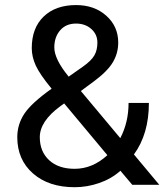

<svg xmlns="http://www.w3.org/2000/svg" viewBox="-20 -741 662 770"><path d="M49.3 -190.9Q49.3 -242.2 77.9 -285.2Q106.4 -328.1 187 -385.3Q139.6 -442.9 123.5 -478Q107.4 -513.2 107.4 -547.9Q107.4 -628.9 155.3 -674.8Q203.1 -720.7 285.2 -720.7Q358.4 -720.7 406.2 -678Q454.1 -635.3 454.1 -570.3Q454.1 -527.3 432.4 -491Q410.6 -454.6 356.4 -414.6L304.2 -376L462.4 -187Q495.6 -250.5 495.6 -328.1H577.1Q577.1 -203.6 517.1 -121.6L618.7 0H510.3L462.9 -56.2Q426.8 -23.9 378.2 -7.1Q329.6 9.8 279.3 9.8Q175.3 9.8 112.3 -45.4Q49.3 -100.6 49.3 -190.9ZM279.3 -64Q351.1 -64 410.6 -118.7L237.3 -326.2L221.2 -314.5Q139.6 -254.4 139.6 -190.9Q139.6 -133.3 177 -98.6Q214.4 -64 279.3 -64ZM197.8 -550.8Q197.8 -503.9 255.4 -433.6L313 -474.1Q346.2 -497.6 358.4 -518.8Q370.6 -540 370.6 -570.3Q370.6 -603 346.2 -624.8Q321.8 -646.5 284.7 -646.5Q244.6 -646.5 221.2 -619.4Q197.8 -592.3 197.8 -550.8Z"/></svg>

Font: Noboto
Style: Regular
Weight: 400
Designer: Google
Version: Version 2.001101; 2014